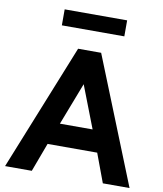

<svg xmlns="http://www.w3.org/2000/svg" viewBox="-109 -1147 1050 1235"><g transform="rotate(10 416.0 -530.0)"><path d="M9.5 0 341 -825H491.5L822.5 0H648L578 -188H254L184 0ZM309.5 -330H523L416 -606.5ZM212 -955V-1059.5H620V-955Z"/></g></svg>

Font: Spartan Thin
Style: Bold
Weight: 700
Version: Version 1.004